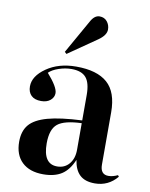

<svg xmlns="http://www.w3.org/2000/svg" viewBox="-89 -855 732 934"><g transform="rotate(10 277.0 -388.0)"><path d="M199.2 -582 189.9 -590.8 283.2 -755.9Q301.3 -790 327.1 -790Q350.6 -790 364.3 -773.2Q377.9 -756.3 377.9 -733.9Q377.9 -705.6 339.8 -679.2ZM189 14.2Q121.6 14.2 84.2 -21.5Q46.9 -57.1 46.9 -122.1Q46.9 -174.8 73.5 -206.3Q100.1 -237.8 161.9 -254.9Q223.6 -272 331.1 -276.9V-402.8Q331.1 -462.4 308.8 -488.3Q286.6 -514.2 236.8 -514.2Q206.1 -514.2 174.3 -503.4Q142.6 -492.7 126 -476.1Q180.2 -414.6 180.2 -384.8Q180.2 -364.3 163.1 -349.6Q146 -335 117.2 -335Q85 -335 68.4 -351.3Q51.8 -367.7 51.8 -396Q51.8 -446.8 111.3 -488.3Q170.9 -529.8 257.8 -529.8Q360.4 -529.8 411.6 -484.9Q462.9 -439.9 462.9 -339.8V-82Q462.9 -33.2 502.9 -33.2Q524.4 -33.2 548.8 -44.9L554.2 -38.1Q510.7 14.2 443.8 14.2Q395 14.2 369.4 -10.3Q343.8 -34.7 336.9 -83Q314.9 -30.8 279.8 -8.3Q244.6 14.2 189 14.2ZM249 -35.2Q286.1 -35.2 308.6 -61.8Q331.1 -88.4 331.1 -131.8V-263.2Q246.1 -260.3 213.1 -233.6Q180.2 -207 180.2 -137.2Q180.2 -35.2 249 -35.2Z"/></g></svg>

Font: Display Semibold
Style: Regular
Weight: 600
Designer: Latin by Veronika Burian and Jose Scaglione. Greek by Irene Vlachou. Cyrillic by Vera Evstafieva.
Foundry: TypeTogether
Version: Version 3.002